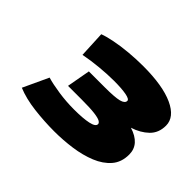

<svg xmlns="http://www.w3.org/2000/svg" viewBox="-96 -930 723 723"><g transform="rotate(45 265.5 -568.5)"><path d="M46 -393 93 -494Q120 -486 160.5 -480Q201 -474 243 -474Q291 -474 318.5 -480Q346 -486 346 -499Q346 -505 337.5 -510Q329 -515 305.5 -518Q282 -521 236 -521H164L181 -615H266Q319 -615 340.5 -620.5Q362 -626 362 -639Q362 -648 338 -652.5Q314 -657 273 -657Q238 -657 196.5 -653Q155 -649 120 -642L115 -747Q133 -754 165 -760.5Q197 -767 235.5 -770.5Q274 -774 312 -774Q416 -774 473.5 -747.5Q531 -721 531 -676Q531 -637 506 -613Q481 -589 443 -577Q510 -556 510 -501Q510 -460 487 -433.5Q464 -407 426 -391.5Q388 -376 341.5 -369.5Q295 -363 248 -363Q195 -363 141 -369.5Q87 -376 46 -393Z"/></g></svg>

Font: Georama Expanded Black
Style: Italic
Weight: 900
Width: 7
Italic angle: -9°
Designer: Jean-Baptiste Levee
Foundry: Production Type
Version: Version 1.000